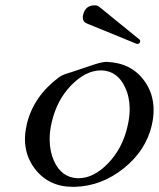

<svg xmlns="http://www.w3.org/2000/svg" viewBox="-20 -704 609 736"><path d="M503.4 -536.1 313.5 -613.8Q297.4 -620.1 297.4 -637.2Q297.4 -642.1 298.8 -647.5Q307.1 -683.6 343.3 -683.6Q354 -683.6 361.3 -677.2L516.1 -551.3Q518.1 -547.9 517.1 -543.9Q515.1 -535.6 506.3 -535.6Q504.4 -535.6 503.4 -536.1ZM365.7 -434.1Q308.1 -433.6 252.9 -377Q197.8 -320.3 178.2 -234.9Q170.4 -201.7 170.4 -172.4Q170.4 -170.4 170.4 -168.9Q170.4 -124 187 -86.9Q215.3 -24.4 275.4 -21H282.2Q338.9 -21 394 -77.6Q449.2 -134.3 468.8 -219.7Q477.1 -254.9 477.1 -286.1Q477.1 -331.1 460 -368.2Q431.6 -430.7 371.6 -434.1ZM562 -224.1Q539.1 -126.5 454.1 -58.6Q369.1 9.3 267.1 12.2H259.3Q166 12.2 112.8 -58.1Q75.7 -107.4 75.7 -170.4Q75.7 -196.8 82.5 -225.6V-227.1Q107.9 -334 204.6 -406.7Q215.8 -415.5 235.8 -421.9Q255.9 -427.7 286.6 -438.5Q317.4 -449.2 345.2 -458Q372.6 -466.8 388.2 -466.8H389.6Q483.9 -462.9 533.7 -393.6Q568.8 -344.7 568.8 -282.2Q568.8 -255.9 562.5 -227.1Z"/></svg>

Font: Caudex
Style: Italic
Weight: 400
Italic angle: -13°
Version: Version 1.04